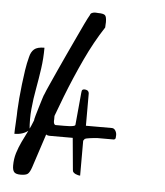

<svg xmlns="http://www.w3.org/2000/svg" viewBox="-46 -604 571 666"><g transform="rotate(5 239.5 -271.5)"><path d="M94.2 -426.4Q94.2 -389.4 89.2 -353.9Q84.2 -318.4 77.6 -282.5Q70.9 -246.7 67.6 -210.9Q64.3 -175.1 67.6 -138.1Q48.5 -119.9 16.2 -119.9Q16.2 -124.6 16.6 -136.1Q17 -147.5 17.9 -160.4Q18.7 -173.3 19.1 -184.8Q19.5 -196.2 19.5 -200.9Q20.3 -220.3 22.4 -244.4Q24.5 -268.5 27.4 -293.1Q30.3 -317.8 34 -342.7Q37.8 -367.7 43.6 -389.4Q47.7 -407.6 58.5 -417Q69.3 -426.4 94.2 -426.4ZM21.5 -9.8Q21.5 -33.2 27.8 -53.7Q34.2 -74.2 43.5 -93.8Q52.7 -113.3 62.5 -132.3Q72.3 -151.4 80.1 -171.9Q80.1 -175.8 84 -189.5Q87.9 -203.1 92.8 -219.2Q97.7 -235.4 102.1 -249.5Q106.4 -263.7 108.4 -266.6Q112.3 -277.3 122.6 -299.8Q132.8 -322.3 145.5 -350.6Q158.2 -378.9 172.9 -410.2Q187.5 -441.4 200.7 -469.7Q213.9 -498 224.6 -520.5Q235.4 -543 241.2 -552.7Q242.2 -557.6 245.6 -559.6Q249 -561.5 253.4 -562.5Q257.8 -563.5 262.2 -563Q266.6 -562.5 269.5 -562.5Q288.1 -562.5 293.5 -557.1Q298.8 -551.8 298.8 -533.2Q298.8 -531.2 298.3 -523.4Q297.9 -515.6 297.9 -514.6Q262.7 -460.9 232.4 -396Q202.1 -331.1 175.8 -263.7Q149.4 -196.3 127.4 -130.4Q105.5 -64.5 87.9 -9.8Q82 7.8 75.2 13.7Q68.4 19.5 49.8 19.5Q33.2 19.5 27.3 12.7Q21.5 5.9 21.5 -9.8ZM139.6 -123.5Q130.3 -123.5 125.9 -127.5Q121.6 -131.6 119.9 -138.3Q118.3 -145 118 -153.1Q117.8 -161.2 117.8 -168.6Q117.8 -195.5 121.3 -218.7Q124.8 -241.9 131.4 -264.5Q137.9 -287 146.6 -309.9Q155.3 -332.8 165.7 -359.7Q167.3 -365.7 171.7 -366.4Q176 -367.1 179.9 -367.1Q186.4 -367.1 189.4 -363Q192.4 -359 192.4 -349.6V-346.2Q191.3 -341.5 188.3 -331.8Q185.3 -322 181.2 -310.2Q177.1 -298.5 173.3 -284.7Q169.5 -270.9 165.7 -258.4Q161.9 -246 159.2 -235.9Q156.4 -225.8 155.3 -221.7Q153.2 -215 152.1 -210.3Q151 -205.6 150.2 -201.2Q149.4 -196.8 149.4 -192.5Q149.4 -188.1 149.4 -181.4Q149.4 -180 149.1 -177Q148.8 -174 149.4 -171.3Q149.9 -168.6 151 -166.2Q152.1 -163.9 155.3 -162.5H159.7Q163.5 -162.5 167.1 -162.5Q170.6 -162.5 174.4 -162.5H185.8Q193.5 -162.5 201.9 -162.9Q210.4 -163.2 217.2 -164.6Q224 -165.9 224.5 -169.3L234.9 -281Q235.4 -289.7 237.9 -292.1Q240.3 -294.4 245.2 -294.4Q247.9 -294.4 250.7 -293.7Q253.4 -293.1 255.6 -291.7Q257.7 -290.4 259.4 -287.4Q261 -284.3 261 -281V-169.3H351.4Q359 -169.3 363.7 -161.9Q368.3 -154.5 368.3 -146.4Q368.3 -141.7 367.7 -136.6Q367.2 -131.6 361.8 -130.2Q359 -130.2 350.9 -130.2Q342.7 -130.2 333.4 -130.2Q324.2 -130.2 315.5 -130.2Q306.7 -130.2 303.5 -130.2Q299.7 -130.2 292.3 -129.2Q285 -128.2 278.4 -127.5Q271.9 -126.9 266.7 -125.5Q261.5 -124.2 261 -123.5L256.1 -116.8V5Q253.9 5 249.3 4Q244.7 3 240.3 1Q235.9 -1 232.7 -4.1Q229.4 -7.1 229.4 -12.5L219.1 -123.5Z"/></g></svg>

Font: Swanky and Moo Moo
Style: Regular
Weight: 400
Designer: Kimberly Geswein
Foundry: Kimberly Geswein
Version: Version 1.002 2001